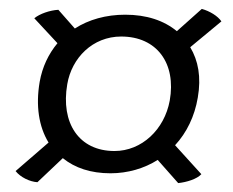

<svg xmlns="http://www.w3.org/2000/svg" viewBox="-20 -465 523 431"><path d="M424 -246C432 -292 425 -329 407 -359L477 -417C469 -429 451 -440 433 -445L377 -395C348 -419 309 -432 261 -432C218 -432 179 -421 148 -401L111 -443C92 -442 69 -434 57 -424L109 -368C89 -344 75 -315 69 -281C60 -228 67 -181 89 -145L15 -81C26 -67 47 -57 64 -56L121 -110C148 -88 184 -76 228 -76C267 -76 304 -87 334 -106L380 -54C399 -56 422 -63 432 -74L373 -139C399 -167 417 -204 424 -246ZM131 -276C141 -335 188 -383 252 -383C332 -383 376 -323 361 -239C349 -174 298 -126 237 -126C157 -126 116 -189 131 -276Z"/></svg>

Font: Vollkorn Semibold
Style: Italic
Weight: 600
Italic angle: -11°
Designer: Friedrich Althausen
Foundry: Friedrich Althausen
Version: Version 4.015;PS 004.015;hotconv 1.0.88;makeotf.lib2.5.64775